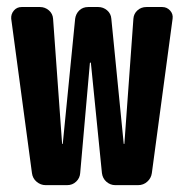

<svg xmlns="http://www.w3.org/2000/svg" viewBox="-20 -540 540 560"><path d="M453.1 -519.5Q466.8 -519.5 476.1 -509.3Q485.4 -499 483.4 -485.4L422.9 -35.2Q420.9 -20.5 409.7 -10.3Q398.4 0 382.8 0H316.4Q301.8 0 290.5 -9.8Q279.3 -19.5 277.3 -35.2L245.1 -356.4Q245.1 -357.4 244.1 -357.4Q242.2 -357.4 242.2 -356.4L213.9 -35.2Q212.9 -20.5 202.1 -10.3Q191.4 0 175.8 0H113.3Q98.6 0 86.9 -9.8Q75.2 -19.5 73.2 -35.2L12.7 -485.4Q11.7 -499 20.5 -509.3Q29.3 -519.5 43 -519.5H96.7Q111.3 -519.5 122.6 -509.8Q133.8 -500 134.8 -485.4L161.1 -121.1Q161.1 -120.1 162.1 -120.1Q163.1 -120.1 163.1 -121.1L199.2 -485.4Q201.2 -500 211.4 -509.8Q221.7 -519.5 237.3 -519.5H266.6Q281.2 -519.5 292.5 -509.8Q303.7 -500 304.7 -485.4L340.8 -121.1Q340.8 -120.1 341.8 -120.1Q342.8 -120.1 342.8 -121.1L369.1 -485.4Q370.1 -500 380.9 -509.8Q391.6 -519.5 407.2 -519.5Z"/></svg>

Font: Rounded-L Mgen+ 1m bold
Style: Bold
Weight: 700
Designer: [Source Han Sans]
Ryoko NISHIZUKA  (kana & ideographs); Paul D. Hunt (Latin, Greek & Cyrillic); Wenlong ZHANG  (bopomofo
Version: Version 1.059.20150602